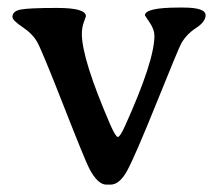

<svg xmlns="http://www.w3.org/2000/svg" viewBox="-20 -487 582 513"><path d="M275.4 6.3H264.2Q241.2 6.3 218.8 -36.1Q207.5 -57.6 149.9 -204.6Q92.3 -351.6 79.6 -374.3Q66.9 -397 40 -414.8Q13.2 -432.6 13.2 -441.9Q13.2 -457 34.7 -461.4Q56.2 -465.8 132.8 -465.8Q209.5 -465.8 209.5 -443.8Q209.5 -442.4 204.1 -428Q198.7 -413.6 198.7 -396.5Q198.7 -329.6 274.9 -153.3Q289.1 -121.1 294.9 -121.1Q300.8 -121.1 314 -150.4Q392.6 -324.2 392.6 -391.6Q392.6 -408.2 379.9 -426.8Q367.2 -445.3 367.2 -445.8Q367.2 -466.8 458 -466.8H469.7Q529.3 -466.8 529.3 -446.3Q529.3 -428.7 503.4 -411.9Q477.5 -395 463.9 -370.1Q457.5 -358.9 398.9 -213.6Q340.3 -68.4 319.8 -31Q299.3 6.3 275.4 6.3Z"/></svg>

Font: Averia Serif Libre
Style: Regular
Weight: 400
Version: Version 1.002